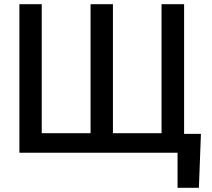

<svg xmlns="http://www.w3.org/2000/svg" viewBox="-20 -727 1008 914"><path d="M926.8 167H825.2V0H72.3V-707H178.7V-92.8H411.1V-707H517.6V-92.8H749V-707H856.4V-89.8H936.5Z"/></svg>

Font: Pretendard Medium
Style: Regular
Weight: 500
Designer: Base glyphs from Inter by Rasmus Andersson; Hangeul glyphs from Noto Sans CJK(Source Han Sans) by Jang Soo-young and Kan
Foundry: Kil Hyung-jin
Version: Version 1.309